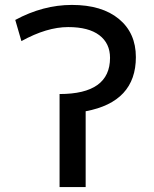

<svg xmlns="http://www.w3.org/2000/svg" viewBox="-20 -760 624 780"><path d="M328 -308V0H222V-378Q427 -378 427 -525Q427 -584 383.5 -617Q340 -650 257 -650Q170 -650 67 -593L42 -679Q155 -740 272 -740Q394 -740 463 -683Q532 -626 532 -528Q532 -346 328 -308Z"/></svg>

Font: Mplus 1p Medium
Style: Regular
Weight: 500
Version: Version 1.061